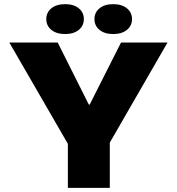

<svg xmlns="http://www.w3.org/2000/svg" viewBox="-20 -905 852 925"><path d="M307 0V-212L25 -700H258L408 -401H412L563 -700H787L509 -218V0ZM294 -741Q252 -741 227.5 -761Q203 -781 203 -813Q203 -845 227.5 -865Q252 -885 294 -885Q335 -885 359.5 -865Q384 -845 384 -813Q384 -781 359.5 -761Q335 -741 294 -741ZM525 -741Q484 -741 459.5 -761Q435 -781 435 -813Q435 -845 459.5 -865Q484 -885 525 -885Q567 -885 591.5 -865Q616 -845 616 -813Q616 -781 591.5 -761Q567 -741 525 -741Z"/></svg>

Font: REM ExtraBold
Style: Regular
Weight: 800
Designer: Octavio Pardo
Foundry: Ashler Design
Version: Version 1.005;gftools[0.9.28]